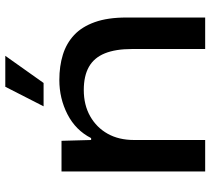

<svg xmlns="http://www.w3.org/2000/svg" viewBox="-54 -722 776 707"><g transform="rotate(-90 333.5 -368.0)"><path d="M56 0V-529H169L172 -420H179Q208 -477 266.5 -507Q325 -537 393 -537Q444 -537 486 -524Q528 -511 558.5 -482.5Q589 -454 606 -406.5Q623 -359 623 -290V0H507V-270Q507 -330 491 -369.5Q475 -409 441.5 -428Q408 -447 356 -447Q301 -447 259.5 -423.5Q218 -400 195 -359Q172 -318 172 -262V0ZM296 -595 368 -736H482L382 -595Z"/></g></svg>

Font: Mona Sans Expanded Medium
Style: Regular
Weight: 500
Width: 7
Designer: Deni Anggara
Foundry: GitHub
Version: Version 2.000